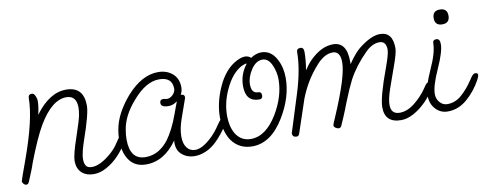

<svg xmlns="http://www.w3.org/2000/svg" viewBox="-81 -674 2270 892"><g transform="rotate(-10 1054.0 -228.5)"><path d="M304 8Q267 8 246 -12Q225 -32 225 -68Q225 -81 232 -109Q239 -137 251 -171Q265 -212 272.5 -237Q280 -262 282 -272Q284 -283 285 -292Q286 -301 286 -309Q286 -366 238 -366Q170 -366 107 -260Q75 -206 31 -91Q27 -77 18.5 -56.5Q10 -36 -1 -9Q-6 2 -14 2Q-21 2 -27 -4.5Q-33 -11 -33 -17Q-33 -21 1 -114Q66 -294 66 -391Q66 -410 83 -410Q93 -410 99 -396.5Q105 -383 105 -373Q105 -346 96 -308Q164 -401 243 -401Q326 -401 326 -311Q326 -272 285 -155Q278 -135 271.5 -111Q265 -87 265 -67Q265 -49 272.5 -37.5Q280 -26 300 -26Q322 -26 347 -39.5Q372 -53 395 -74Q418 -95 432 -118Q441 -132 446.5 -139Q452 -146 460 -146Q472 -146 472 -132Q472 -130 470 -123Q468 -116 466 -114Q449 -82 422 -54Q395 -26 364 -9Q333 8 304 8Z M780 7Q743 7 718 -15.5Q693 -38 697 -81Q636 6 550 6Q495 6 468 -37Q446 -71 446 -129Q446 -140 447 -151.5Q448 -163 450 -174Q457 -214 477 -251.5Q497 -289 529 -326Q601 -407 678 -407Q719 -407 746 -383.5Q773 -360 773 -318Q773 -301 764 -285Q785 -284 781 -266L749 -175Q733 -130 733 -93Q733 -59 747.5 -40Q762 -21 787 -21Q801 -21 818 -29Q835 -37 857 -56Q872 -69 885.5 -85Q899 -101 909 -117Q915 -126 922 -134.5Q929 -143 936 -143Q948 -143 948 -130Q948 -125 946.5 -120.5Q945 -116 943 -114Q930 -93 914 -73Q898 -53 880 -36Q856 -14 830 -3.5Q804 7 780 7ZM480 -124Q480 -28 554 -28Q617 -28 663 -88Q677 -107 692 -136Q707 -165 721 -204Q725 -214 729.5 -227.5Q734 -241 741 -258Q721 -243 700 -243Q664 -243 664 -263Q664 -280 681 -280Q684 -280 689.5 -278.5Q695 -277 698 -277Q713 -277 726 -290Q739 -303 739 -318Q739 -373 677 -373Q615 -373 553 -301Q494 -235 484 -168Q482 -157 481 -146Q480 -135 480 -124Z M1051 9Q988 9 953 -41Q925 -84 925 -150Q925 -218 957 -290Q992 -368 1050 -397Q1072 -408 1088 -408Q1105 -408 1116 -397Q1141 -414 1166 -414Q1213 -414 1238 -365Q1258 -327 1258 -278Q1258 -187 1202 -95Q1139 9 1051 9ZM1050 -26Q1121 -26 1176 -117Q1224 -198 1224 -277Q1224 -310 1210 -343Q1194 -380 1166 -380Q1135 -380 1112 -345Q1089 -310 1089 -276Q1089 -234 1120 -234Q1136 -234 1136 -217Q1136 -200 1120 -200Q1056 -200 1056 -274Q1056 -330 1091 -374Q1090 -375 1088 -375Q1083 -375 1065 -367Q1018 -341 987 -273Q959 -213 959 -151Q959 -101 979 -66Q1004 -26 1050 -26Z M1753 9Q1676 9 1676 -65Q1676 -112 1725 -244Q1747 -304 1747 -324Q1747 -365 1715 -365Q1680 -365 1647 -331Q1592 -276 1560 -216Q1542 -181 1516 -116Q1502 -79 1491 -53.5Q1480 -28 1473 -12Q1468 -4 1461 -4Q1453 -4 1445.5 -9.5Q1438 -15 1438 -21Q1438 -27 1453 -60Q1529 -236 1529 -303Q1529 -356 1493 -356Q1453 -356 1414 -311Q1359 -250 1327 -168Q1314 -128 1300.5 -89Q1287 -50 1274 -10Q1270 0 1261 0Q1241 0 1241 -19L1298 -200Q1331 -307 1331 -386Q1331 -403 1349 -403Q1365 -403 1365 -381Q1365 -362 1363 -340.5Q1361 -319 1357 -296Q1366 -309 1374.5 -320Q1383 -331 1391 -339Q1445 -393 1501 -393Q1566 -393 1566 -301V-288Q1583 -314 1600.5 -333.5Q1618 -353 1637 -366Q1687 -402 1724 -402Q1784 -402 1784 -325Q1784 -302 1760 -237Q1743 -191 1727 -144Q1711 -97 1711 -70Q1711 -26 1752 -26Q1788 -26 1823.5 -54.5Q1859 -83 1882 -117Q1884 -121 1892 -131.5Q1900 -142 1905 -142Q1922 -142 1922 -128Q1922 -126 1920 -121Q1918 -116 1916 -114Q1901 -83 1873 -54.5Q1845 -26 1813.5 -8.5Q1782 9 1753 9Z M2018 -396Q1983 -396 1983 -431Q1983 -466 2018 -466Q2053 -466 2053 -431Q2053 -396 2018 -396ZM1973 7Q1939 7 1916 -18Q1893 -43 1893 -80Q1893 -125 1927 -199Q1961 -273 1961 -317Q1961 -333 1978 -333Q1995 -333 1995 -307Q1995 -271 1961 -196Q1927 -121 1927 -83Q1927 -60 1941.5 -43.5Q1956 -27 1977 -27Q2014 -27 2044 -53Q2074 -79 2099 -117Q2110 -134 2116 -140Q2122 -146 2128 -146Q2141 -146 2141 -136Q2141 -130 2133 -114Q2105 -63 2064 -28Q2023 7 1973 7Z"/></g></svg>

Font: Send Flowers
Style: Regular
Weight: 400
Designer: Robert E. Leuschke
Foundry: Robert E. Leuschke
Version: Version 1.010; ttfautohint (v1.8.4.7-5d5b)